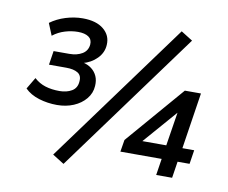

<svg xmlns="http://www.w3.org/2000/svg" viewBox="-81 -834 1144 962"><g transform="rotate(10 490.5 -352.5)"><path d="M216 -259Q168 -259 124 -272.5Q80 -286 52 -314L87 -373Q112 -350 144 -340Q176 -330 216 -330Q253 -330 279 -345.5Q305 -361 307 -395Q310 -425 289 -438Q268 -451 230 -451H142L153 -522H233Q272 -522 298.5 -538Q325 -554 328 -586Q330 -612 311 -625Q292 -638 257 -638Q225 -638 191.5 -628Q158 -618 130 -596L105 -657Q139 -682 182.5 -695.5Q226 -709 269 -709Q338 -709 375.5 -678Q413 -647 410 -599Q408 -559 378.5 -529Q349 -499 306 -488V-492Q333 -486 352 -471.5Q371 -457 380.5 -435.5Q390 -414 388 -386Q386 -349 362 -320Q338 -291 300 -275Q262 -259 216 -259ZM300 26 241 -11 768 -731 827 -694ZM767 0 780 -84H570L580 -145L835 -441H917L873 -155H933L922 -84H861L848 0ZM791 -155 822 -351H840L652 -135L651 -155Z"/></g></svg>

Font: Nunito Sans 10pt SemiBold
Style: Italic
Weight: 600
Italic angle: -9°
Designer: Vernon Adams
Foundry: Vernon Adams
Version: Version 3.101;gftools[0.9.27]